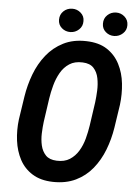

<svg xmlns="http://www.w3.org/2000/svg" viewBox="-59 -924 704 980"><g transform="rotate(5 292.5 -434.5)"><path d="M556.2 -412.1 538.1 -292.5Q528.8 -233.4 507.6 -178.5Q486.3 -123.5 451.4 -80.6Q416.5 -37.6 366.2 -13.2Q315.9 11.2 249 9.8Q186 8.3 143.8 -18.1Q101.6 -44.4 78.6 -87.6Q55.7 -130.9 48.8 -184.1Q42 -237.3 48.8 -292.5L66.9 -411.6Q76.2 -471.2 97.2 -526.9Q118.2 -582.5 153.6 -627Q189 -671.4 239.7 -697Q290.5 -722.7 357.4 -720.7Q421.9 -719.2 463.6 -691.9Q505.4 -664.6 528.3 -619.9Q551.3 -575.2 557.1 -521.2Q563 -467.3 556.2 -412.1ZM411.6 -292.5 429.2 -414.1Q432.6 -440.9 434.1 -473.9Q435.5 -506.8 429.4 -537.6Q423.3 -568.4 404.5 -588.9Q385.7 -609.4 348.1 -610.8Q307.6 -612.8 280 -594.7Q252.4 -576.7 235.1 -546.4Q217.8 -516.1 208.3 -481Q198.7 -445.8 193.8 -413.1L176.3 -292Q172.9 -265.1 171.6 -232.4Q170.4 -199.7 177.2 -170.2Q184.1 -140.6 202.9 -120.8Q221.7 -101.1 258.8 -99.6Q298.8 -97.7 326.2 -115.2Q353.5 -132.8 370.8 -161.6Q388.2 -190.4 397.5 -225.1Q406.7 -259.8 411.6 -292.5ZM208.5 -817.9Q208.5 -844.2 226.6 -861.6Q244.6 -878.9 271 -879.4Q295.9 -879.9 314.9 -863.3Q334 -846.7 333.5 -821.3Q334 -794.9 315.4 -777.6Q296.9 -760.3 271.5 -759.8Q246.1 -759.3 227.3 -775.6Q208.5 -792 208.5 -817.9ZM433.6 -816.9Q433.1 -843.8 451.4 -861.3Q469.7 -878.9 495.6 -879.4Q521 -879.9 539.8 -863Q558.6 -846.2 558.6 -820.3Q559.1 -794.4 540.3 -777.1Q521.5 -759.8 496.1 -759.3Q471.2 -758.8 452.4 -775.1Q433.6 -791.5 433.6 -816.9Z"/></g></svg>

Font: Roboto Condensed SemiBold
Style: Italic
Weight: 600
Italic angle: -12°
Designer: Christian Robertson
Foundry: Google
Version: Version 3.008; 2023